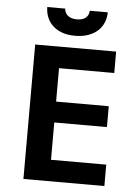

<svg xmlns="http://www.w3.org/2000/svg" viewBox="-56 -864 663 908"><g transform="rotate(5 275.0 -410.0)"><path d="M89.8 0V-638.2H474.1V-536.6H211.9V-377.9H461.9V-278.8H211.9V-101.6H474.1V0ZM418.5 -819.8Q418.5 -795.4 409.7 -772.9Q400.9 -750.5 383.1 -733.4Q365.2 -716.3 337.9 -706.1Q310.5 -695.8 273.4 -695.8Q236.3 -695.8 209.5 -706.3Q182.6 -716.8 165.3 -734.1Q147.9 -751.5 139.6 -773.9Q131.3 -796.4 131.3 -819.8H216.8Q216.8 -811.5 220.2 -803.5Q223.6 -795.4 230.5 -788.8Q237.3 -782.2 248.3 -778.1Q259.3 -773.9 274.9 -773.9Q304.2 -773.9 318.6 -787.1Q333 -800.3 333 -819.8ZM0 -638.2Z"/></g></svg>

Font: Code New Roman
Style: Bold
Weight: 700
Monospace: yes
Designer: Sam Radian
Foundry: Code New Roman
Version: Version 1.508 October 19, 2014